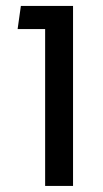

<svg xmlns="http://www.w3.org/2000/svg" viewBox="-20 -613 341 633"><path d="M128.8 0V-593.4H220.8V0ZM38.1 -517.2 48.8 -593.4H188.9V-517.2Z"/></svg>

Font: Noto Sans Hebrew Light
Style: Regular
Weight: 100
Version: Version 3.000